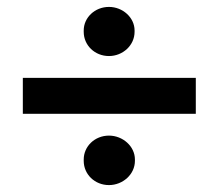

<svg xmlns="http://www.w3.org/2000/svg" viewBox="-20 -602 632 555"><path d="M295 -440C335 -440 369 -471 369 -510V-514C369 -551 335 -582 295 -582C254 -582 222 -551 222 -514V-510C222 -471 254 -440 295 -440ZM46 -273H546V-377H46ZM295 -67C335 -67 370 -98 370 -137V-141C370 -179 335 -210 295 -210C254 -210 222 -179 222 -141V-137C222 -98 254 -67 295 -67Z"/></svg>

Font: Fixel Display SemiBold
Style: Regular
Weight: 600
Designer: AlfaBravo + MacPaw
Foundry: Kyrylo Tkachov, Marchela Mozhyna, Serhii Makarenko, Maria Weinstein, Zakhar Kryvoshyya
Version: Version 1.211